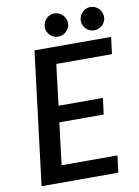

<svg xmlns="http://www.w3.org/2000/svg" viewBox="-97 -960 741 1024"><g transform="rotate(-10 273.5 -448.0)"><path d="M234 -628.5 207 -407H447.5L436 -319H196L168 -91.5H470.5L459 0H43.5L132 -720H547L535.5 -628.5ZM333.5 -832Q333.5 -819 328.2 -807.8Q323 -796.5 314.2 -788.2Q305.5 -780 294 -775Q282.5 -770 269.5 -770Q257 -770 245.8 -775Q234.5 -780 226 -788.2Q217.5 -796.5 212.5 -807.8Q207.5 -819 207.5 -832Q207.5 -845 212.5 -856.8Q217.5 -868.5 226 -877.2Q234.5 -886 245.8 -891Q257 -896 269.5 -896Q282.5 -896 294 -891Q305.5 -886 314.2 -877.2Q323 -868.5 328.2 -856.8Q333.5 -845 333.5 -832ZM528.5 -832Q528.5 -819 523.5 -807.8Q518.5 -796.5 509.8 -788.2Q501 -780 489.5 -775Q478 -770 465 -770Q452 -770 440.8 -775Q429.5 -780 421 -788.2Q412.5 -796.5 407.5 -807.8Q402.5 -819 402.5 -832Q402.5 -845 407.5 -856.8Q412.5 -868.5 421 -877.2Q429.5 -886 440.8 -891Q452 -896 465 -896Q478 -896 489.5 -891Q501 -886 509.8 -877.2Q518.5 -868.5 523.5 -856.8Q528.5 -845 528.5 -832Z"/></g></svg>

Font: Lato SemiBold
Style: Italic
Weight: 600
Italic angle: -7°
Designer: Lukasz Dziedzic with Adam Twardoch and Botio Nikoltchev
Foundry: tyPoland Lukasz Dziedzic
Version: Version 2.015; 2015-08-06; http://www.latofonts.com/